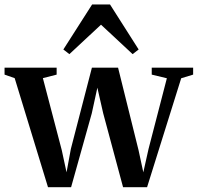

<svg xmlns="http://www.w3.org/2000/svg" viewBox="-29 -820 869 844"><path d="M-9 -492V-522.5H220V-492L159.5 -476.5L242.5 -160L263.5 -62.5L282.5 -165.5L375 -522.5H490L580 -160L601 -62.5L624 -165.5L704.5 -476L638 -492V-522.5H820V-492L767.5 -476L617.5 3H512L424.5 -322.5L399 -434.5L374.5 -322L283.5 3H182L35.5 -476.5ZM276 -582 249.5 -602.5 376 -800.5H454.5L580.5 -602.5L554 -582L415 -711.5Z"/></svg>

Font: Merriweather 96pt SemiBold
Style: Regular
Weight: 600
Version: Version 2.100